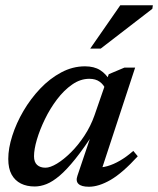

<svg xmlns="http://www.w3.org/2000/svg" viewBox="-20 -700 602 731"><path d="M275 -31.5 331 -197.5H339.5Q299 -135 266.5 -94.5Q234 -54 207.2 -31.2Q180.5 -8.5 157.2 0.8Q134 10 112 10Q82 10 59.5 -1.2Q37 -12.5 24.2 -35.5Q11.5 -58.5 11.5 -95Q11.5 -135.5 26.8 -183.2Q42 -231 69.2 -277.5Q96.5 -324 133 -362.5Q169.5 -401 213 -424.2Q256.5 -447.5 303.5 -447.5Q338 -447.5 361 -433.2Q384 -419 401 -389.5L382 -360Q375 -377.5 359.5 -388.8Q344 -400 320 -400Q286 -400 254.8 -378.2Q223.5 -356.5 197 -321.5Q170.5 -286.5 151 -246.2Q131.5 -206 120.5 -168.8Q109.5 -131.5 109.5 -105Q109.5 -83 121.2 -72.2Q133 -61.5 153 -61.5Q171 -61.5 196.8 -77Q222.5 -92.5 250 -119.8Q277.5 -147 301.5 -183.5Q325.5 -220 340 -261.5L394 -417.5L453.5 -442.5H494.5L361 -36L347 -63Q366 -61 389 -67.5Q412 -74 437 -88.5Q462 -103 487.5 -125.5L504.5 -105Q446 -41 401 -15Q356 11 318.5 11Q290 11 278.8 0.2Q267.5 -10.5 275 -31.5ZM323.5 -515 438 -680H562L560 -666.5L363.5 -515Z"/></svg>

Font: Newsreader 16pt 16pt Medium
Style: Italic
Weight: 500
Italic angle: -17°
Version: Version 1.003